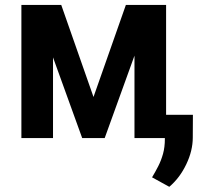

<svg xmlns="http://www.w3.org/2000/svg" viewBox="-20 -548 811 762"><path d="M351.1 -163.1 479.5 -528.3H586.4L395.5 0H306.2L115.2 -528.3H223.1ZM190.4 -528.3V0H64.9V-528.3ZM513.7 0V-528.3H639.2V0ZM745.6 -92.3 745.1 -2.4Q745.1 50.3 719.2 104.2Q693.4 158.2 651.9 193.4L583.5 155.8Q596.7 133.8 608.2 111.3Q619.6 88.9 627 62.5Q634.3 36.1 634.3 3.4V-92.3Z"/></svg>

Font: Roboto SemiCondensed SemiBold
Style: Regular
Weight: 600
Width: 4
Designer: Christian Robertson
Foundry: Google
Version: Version 3.009; 2024